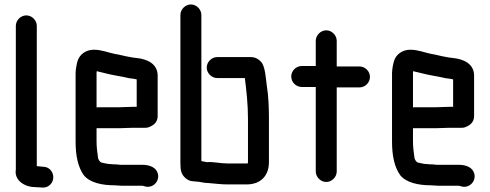

<svg xmlns="http://www.w3.org/2000/svg" viewBox="-20 -777 2198 861"><path d="M51 -661V-16C43 30 89 62 137 62C144 63 150 63 157 63L168 64C181 65 193 62 203 53C234 26 217 -27 176 -29L165 -30L145 -32V-661C145 -686 123 -708 98 -708C73 -708 51 -686 51 -661Z M514 -296H420C418 -296 416 -296 413 -295V-449C413 -451 413 -454 414 -458C426 -454 437 -453 450 -449C487 -439 524 -435 561 -426L578 -424L593 -421V-298H576C563 -298 529 -296 514 -296ZM576 -204H630C641 -203 654 -208 667 -217C680 -226 687 -240 687 -257V-441C685 -491 641 -512 592 -517L575 -519C570 -520 564 -521 559 -522C539 -525 517 -532 496 -535C465 -541 436 -554 401 -554C364 -554 337 -532 328 -504C324 -491 319 -465 319 -449V-142C319 -78 330 -27 356 9C383 42 436 54 495 54C505 54 515 56 526 56H618C623 56 626 58 630 59C671 70 704 26 683 -10C672 -29 647 -38 618 -38H518C511 -39 503 -40 495 -40C491 -40 486 -40 480 -41C463 -41 450 -45 435 -48C427 -51 419 -63 419 -74C416 -95 413 -118 413 -143V-202H514C529 -202 562 -204 576 -204Z M954 -427H1078C1085 -371 1092 -309 1092 -246V-50C1092 -49 1092 -47 1091 -46V-44H1000C967 -44 939 -52 909 -50H907C900 -52 891 -52 883 -55V-710C883 -735 861 -757 836 -757C811 -757 789 -735 789 -710V-46C789 -29 790 -16 793 -7C798 13 821 36 847 36C849 36 852 36 856 37C876 37 894 44 915 44H917C941 46 971 50 1000 50H1086C1148 50 1186 12 1186 -50V-245C1186 -297 1184 -348 1176 -396C1172 -429 1169 -468 1157 -491C1148 -506 1129 -521 1106 -521H954C929 -521 907 -499 907 -474C907 -449 929 -427 954 -427Z M1396 -594V-481H1333C1308 -481 1286 -460 1286 -434C1286 -408 1308 -387 1333 -387H1396V-8C1396 17 1418 39 1443 39C1468 39 1490 17 1490 -8V-385H1592C1617 -385 1639 -406 1639 -432C1639 -458 1617 -479 1592 -479H1490V-594C1490 -619 1468 -641 1443 -641C1418 -641 1396 -619 1396 -594Z M1933 -296H1839C1837 -296 1835 -296 1832 -295V-449C1832 -451 1832 -454 1833 -458C1845 -454 1856 -453 1869 -449C1906 -439 1943 -435 1980 -426L1997 -424L2012 -421V-298H1995C1982 -298 1948 -296 1933 -296ZM1995 -204H2049C2060 -203 2073 -208 2086 -217C2099 -226 2106 -240 2106 -257V-441C2104 -491 2060 -512 2011 -517L1994 -519C1989 -520 1983 -521 1978 -522C1958 -525 1936 -532 1915 -535C1884 -541 1855 -554 1820 -554C1783 -554 1756 -532 1747 -504C1743 -491 1738 -465 1738 -449V-142C1738 -78 1749 -27 1775 9C1802 42 1855 54 1914 54C1924 54 1934 56 1945 56H2037C2042 56 2045 58 2049 59C2090 70 2123 26 2102 -10C2091 -29 2066 -38 2037 -38H1937C1930 -39 1922 -40 1914 -40C1910 -40 1905 -40 1899 -41C1882 -41 1869 -45 1854 -48C1846 -51 1838 -63 1838 -74C1835 -95 1832 -118 1832 -143V-202H1933C1948 -202 1981 -204 1995 -204Z"/></svg>

Font: Electronic
Style: ExBlk
Weight: 900
Version: Version 1.011